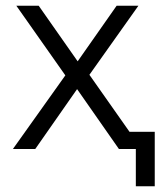

<svg xmlns="http://www.w3.org/2000/svg" viewBox="-20 -520 575 670"><path d="M249 -209 103 0H25L208 -257L37 -500H115L251 -306L387 -500H463L292 -259L432 -60H520V130H454V0H395Z"/></svg>

Font: PT Root UI Web
Style: Regular
Weight: 400
Designer: Vitaly Kuzmin
Foundry: ParaType Ltd.
Version: Version 1.000W